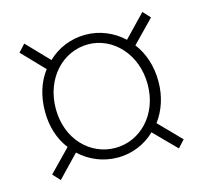

<svg xmlns="http://www.w3.org/2000/svg" viewBox="-76 -681 673 636"><g transform="rotate(-15 260.5 -363.0)"><path d="M58 -129 130 -204C165 -171 211 -152 261 -152C309 -152 355 -171 389 -204L463 -129L486 -154L413 -229C439 -264 455 -309 455 -361C455 -415 439 -461 412 -496L486 -572L463 -597L390 -521C355 -554 309 -573 261 -573C211 -573 165 -554 131 -521L58 -597L35 -572L108 -496C81 -461 66 -415 66 -361C66 -309 81 -264 108 -229L35 -154ZM261 -185C175 -185 103 -256 103 -361C103 -466 175 -540 261 -540C345 -540 418 -466 418 -361C418 -256 345 -185 261 -185Z"/></g></svg>

Font: Noto Sans CJK Thin
Style: Regular
Weight: 100
Designer: Ryoko NISHIZUKA (kana & ideographs); Paul D. Hunt (Latin, Greek & Cyrillic); Wenlong ZHANG (bopomofo); Sandoll Communica
Foundry: Adobe Systems Incorporated
Version: Version 1.000;PS 1;hotconv 1.0.78;makeotf.lib2.5.61930